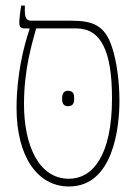

<svg xmlns="http://www.w3.org/2000/svg" viewBox="-20 -667 494 696"><path d="M230 9C390 9 413 -203 413 -302C413 -370 403 -446 386 -496C361 -574 318 -592 238 -592H92C77 -592 70 -603 70 -627V-647H57C53 -625 50 -597 50 -585C50 -571 54 -564 69 -564H87V-561C66 -499 40 -396 40 -275C40 -104 113 9 230 9ZM67 -289C67 -415 95 -505 111 -564H256C346 -564 386 -483 386 -310C386 -102 315 -19 230 -19C119 -19 67 -143 67 -289ZM205 -310C205 -295 209 -282 226 -282C246 -282 249 -295 249 -310C249 -325 246 -338 226 -338C210 -338 205 -325 205 -310Z"/></svg>

Font: Noto Serif Hebrew Condensed Thin
Style: Regular
Weight: 100
Width: 3
Designer: Monotype Design Team
Foundry: Monotype Imaging Inc.
Version: Version 2.004